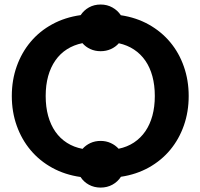

<svg xmlns="http://www.w3.org/2000/svg" viewBox="-20 -798 908 870"><path d="M517.5 -124Q556.5 -132 587 -152.2Q617.5 -172.5 638.5 -203Q659.5 -233.5 670.5 -273.8Q681.5 -314 681.5 -363Q681.5 -412 670.5 -452.5Q659.5 -493 638.5 -523.2Q617.5 -553.5 587.2 -573.5Q557 -593.5 518.5 -602Q503.5 -585 482.2 -575.5Q461 -566 436 -566Q410.5 -566 389.2 -575.8Q368 -585.5 353.5 -602.5Q314.5 -594.5 283.5 -574.8Q252.5 -555 231 -524.2Q209.5 -493.5 198.2 -453Q187 -412.5 187 -363Q187 -313.5 198.2 -272.8Q209.5 -232 231 -201.2Q252.5 -170.5 283.5 -150.8Q314.5 -131 354 -123.5Q368.5 -140 389.5 -149.8Q410.5 -159.5 436 -159.5Q460.5 -159.5 481.5 -150Q502.5 -140.5 517.5 -124ZM835 -363Q835 -291.5 813.2 -229.5Q791.5 -167.5 751.5 -119.2Q711.5 -71 654.8 -39.2Q598 -7.5 528 3Q513.5 25.5 489.5 38.8Q465.5 52 436 52Q406.5 52 382.8 39Q359 26 345 4Q274.5 -6 217 -37.5Q159.5 -69 118.8 -117.5Q78 -166 55.8 -228.5Q33.5 -291 33.5 -363Q33.5 -435 55.8 -497.5Q78 -560 118.8 -608.5Q159.5 -657 217 -688.2Q274.5 -719.5 345.5 -729.5Q360 -751.5 383.2 -764.5Q406.5 -777.5 436 -777.5Q465.5 -777.5 489.2 -764.2Q513 -751 527.5 -729Q597.5 -718.5 654.2 -686.8Q711 -655 751.2 -606.8Q791.5 -558.5 813.2 -496.2Q835 -434 835 -363Z"/></svg>

Font: Lato 2
Style: Regular
Weight: 800
Designer: Lukasz Dziedzic with Adam Twardoch and Botio Nikoltchev
Foundry: tyPoland Lukasz Dziedzic
Version: Version 2.015; 2015-08-06; http://www.latofonts.com/